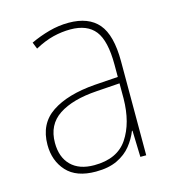

<svg xmlns="http://www.w3.org/2000/svg" viewBox="-87 -611 633 696"><g transform="rotate(-15 229.0 -263.5)"><path d="M232 -537Q307 -537 343.5 -494Q380 -451 380 -353V0H358L355 -99H353Q342 -71 322 -46Q302 -21 269.5 -5.5Q237 10 189 10Q116 10 80 -29.5Q44 -69 44 -129Q44 -208 103 -247.5Q162 -287 266 -295L354 -301V-347Q354 -437 324.5 -474.5Q295 -512 232 -512Q200 -512 167.5 -504Q135 -496 98 -476L88 -501Q122 -517 158.5 -527Q195 -537 232 -537ZM267 -271Q175 -265 123.5 -231Q72 -197 72 -129Q72 -75 102.5 -44.5Q133 -14 189 -14Q276 -14 314.5 -71.5Q353 -129 354 -220V-277Z"/></g></svg>

Font: Noto Sans Lao Looped SemiCondensed Thin
Style: Regular
Weight: 100
Width: 4
Designer: Mark Frömberg, Ben Mitchell
Foundry: The Fontpad Ltd
Version: Version 1.002; ttfautohint (v1.8.4.7-5d5b)